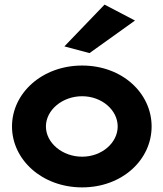

<svg xmlns="http://www.w3.org/2000/svg" viewBox="-20 -789 708 832"><path d="M259 -588 368 -559 565 -700 433 -769ZM179 -241C179 -312 250 -372 336 -372C421 -372 490 -312 490 -241C490 -170 421 -110 336 -110C250 -110 179 -170 179 -241ZM32 -241C32 -97 162 23 336 23C510 23 637 -97 637 -241C637 -385 510 -505 336 -505C162 -505 32 -385 32 -241Z"/></svg>

Font: Bluebird
Style: SfBdExt
Weight: 700
Designer: Jasper
Foundry: Cannot Into Space Fonts
Version: Version 0.98